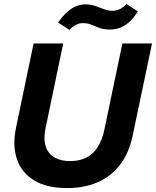

<svg xmlns="http://www.w3.org/2000/svg" viewBox="-20 -951 797 981"><path d="M322.3 10Q219.7 10 155 -29.1Q90.3 -68.1 66.6 -137.6Q42.9 -207.1 61.6 -297.1L151.6 -729H302.9L212.1 -292.6Q201.4 -239.3 213.8 -202.4Q226.1 -165.6 258.2 -146.7Q290.3 -127.9 337.7 -127.9Q387.3 -127.9 422.2 -146.1Q457.1 -164.3 479.9 -200.4Q502.7 -236.6 513.6 -290L605.4 -729H756.7L658.4 -260.7Q640 -170.6 594.1 -110.4Q548.3 -50.1 479.7 -20.1Q411.1 10 322.3 10ZM541.9 -800.1Q509.7 -800.1 487.3 -808.6Q464.9 -817 446.1 -824.9Q427.4 -832.9 404.7 -832.9Q383.6 -832.9 366.6 -823.6Q349.6 -814.4 334.7 -798.1L277 -835.9Q303 -872.4 326.4 -892.4Q349.9 -912.3 372.3 -920.5Q394.7 -928.7 416.6 -928.7Q444 -928.7 466.8 -920.6Q489.6 -912.6 511.2 -904.1Q532.9 -895.7 555.1 -895.7Q572.9 -895.7 591.3 -904.1Q609.7 -912.6 626.4 -930.7L684.4 -892.7Q661.6 -856.4 637.7 -836.1Q613.9 -815.9 590.2 -808Q566.6 -800.1 541.9 -800.1Z"/></svg>

Font: Mona Sans ExtraLight
Style: Italic
Weight: 200
Italic angle: -11.6951°
Designer: Deni Anggara
Foundry: GitHub
Version: Version 2.000